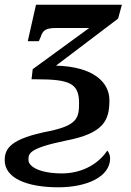

<svg xmlns="http://www.w3.org/2000/svg" viewBox="-52 -556 556 816"><path d="M196 240C318 240 416 195 416 117C416 100 408 89 404 84C359 151 283 181 212 181C119 181 69 153 69 124C69 98 67 75 226 42C390 11 413 -45 413 -130C413 -205 347 -273 186 -277L450 -477L466 -536H101L66 -381H113L121 -399C130 -429 145 -437 188 -437H327L87 -262L82 -219H103C244 -219 284 -202 284 -118C284 -56 277 -24 159 1C-7 33 -32 75 -32 125C-32 202 64 240 196 240Z"/></svg>

Font: Noto Serif Semi
Style: Italic
Weight: 600
Italic angle: -12°
Designer: Monotype Design Team
Foundry: Monotype Imaging Inc.
Version: Version 1.901